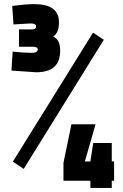

<svg xmlns="http://www.w3.org/2000/svg" viewBox="-20 -821 601 941"><path d="M422.9 100.1V64.9H291V-22.9L330.1 -211.9H448.2L396 -29.8H422.9L437 -120.1H527.8V-29.8H539.1V64.9H527.8V100.1ZM43 -28.8 436 -661.1 488.8 -626 96.2 6.8ZM147.9 -800.8Q269 -800.8 269 -711.9Q269 -658.7 240.2 -642.1Q275.4 -627 274.9 -571.8Q274.9 -466.8 157.2 -466.8L36.1 -475.1L42 -567.9Q103 -562 133.8 -562Q164.6 -562 165 -578.1Q165 -592.3 139.2 -591.8H73.2V-676.8H137.2Q157.2 -676.8 157.2 -691.4Q157.2 -706.1 129.9 -706.1L45.9 -701.2L40 -792Q107.9 -800.8 147.9 -800.8Z"/></svg>

Font: TitilliumWeb-Bold
Style: Bold
Weight: 700
Version: Version 1.001;PS 57.000;hotconv 1.0.70;makeotf.lib2.5.55311